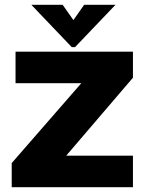

<svg xmlns="http://www.w3.org/2000/svg" viewBox="-20 -783 610 803"><path d="M536 0H29V-101L320 -435H45V-567H536V-458L257 -132H536ZM294 -586H280L111 -763H242L287 -699L332 -763H463Z"/></svg>

Font: Open Sauce One Black
Style: Regular
Weight: 900
Designer: Alfredo Marco Pradil
Foundry: Creative Sauce Fz LLC
Version: Version 1.477